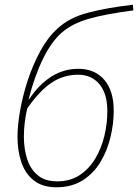

<svg xmlns="http://www.w3.org/2000/svg" viewBox="-20 -782 584 812"><path d="M218 10Q160 10 123.5 -18.5Q87 -47 70.5 -95.5Q54 -144 54 -203Q54 -251 65 -314Q76 -377 97.5 -442.5Q119 -508 150.5 -566Q182 -624 223 -661Q272 -707 351 -728Q430 -749 542 -762L544 -738Q427 -723 355.5 -702.5Q284 -682 240 -643Q197 -605 161.5 -532.5Q126 -460 101 -362H103Q144 -424 196.5 -457.5Q249 -491 311 -491Q381 -491 421 -444.5Q461 -398 461 -314Q461 -260 447.5 -203Q434 -146 405.5 -98Q377 -50 330.5 -20Q284 10 218 10ZM222 -15Q277 -15 317 -41.5Q357 -68 383 -111.5Q409 -155 421.5 -207.5Q434 -260 434 -312Q434 -386 400.5 -426Q367 -466 310 -466Q248 -466 197 -431.5Q146 -397 95 -323Q88 -292 84.5 -262.5Q81 -233 81 -204Q81 -152 95 -109Q109 -66 140 -40.5Q171 -15 222 -15Z"/></svg>

Font: Noto Sans Disp Thin
Style: Italic
Weight: 100
Italic angle: -12°
Designer: Monotype Design Team
Foundry: Monotype Imaging Inc.
Version: Version 2.000;GOOG;noto-source:20170915:90ef993387c0